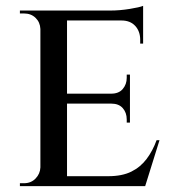

<svg xmlns="http://www.w3.org/2000/svg" viewBox="-20 -636 592 656"><path d="M209 -600V0H118V-600ZM466 -34 473 0H207V-34ZM424 -316V-282H207V-316ZM469 -600V-566H207V-600ZM525 -157 476 0H317L350 -34Q397 -34 428.5 -49.5Q460 -65 481 -93Q502 -121 515 -157ZM424 -284V-217H413V-228Q413 -251 399.5 -266.5Q386 -282 360 -282V-284ZM424 -381V-314H360V-316Q386 -316 399.5 -332Q413 -348 413 -370V-381ZM469 -569V-487H459V-500Q459 -529 442 -547.5Q425 -566 395 -566V-569ZM469 -616V-590L358 -600Q389 -600 423 -605.5Q457 -611 469 -616ZM120 -64 131 0H48V-10Q48 -10 54.5 -10Q61 -10 62 -10Q86 -10 101.5 -26Q117 -42 118 -64ZM120 -537H118Q117 -560 101.5 -575Q86 -590 62 -590Q61 -590 54.5 -590Q48 -590 48 -590V-600H131Z"/></svg>

Font: Cinzel Medium
Style: Regular
Weight: 500
Designer: Natanael Gama
Version: Version 2.000